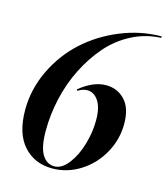

<svg xmlns="http://www.w3.org/2000/svg" viewBox="-110 -811 789 908"><g transform="rotate(15 284.5 -356.5)"><path d="M568.8 -717.8Q494.1 -714.8 427.5 -680.7Q360.8 -646.5 311.8 -590.3Q262.7 -534.2 226.8 -462.6Q190.9 -391.1 172.9 -311.5Q154.8 -231.9 154.8 -152.8Q154.8 -72.8 177.2 -36.4Q199.7 0 236.8 0Q273.4 0 305.4 -41.7Q337.4 -83.5 354.7 -143.6Q372.1 -203.6 372.1 -261.2Q372.1 -324.2 350.1 -356.2Q328.1 -388.2 295.9 -388.2Q273.4 -388.2 250 -373L246.1 -378.9Q312.5 -434.1 376 -434.1Q431.6 -434.1 468.3 -395Q504.9 -356 504.9 -278.8Q504.9 -202.6 467.5 -135.5Q430.2 -68.4 366.5 -28.1Q302.7 12.2 230 12.2Q142.6 12.2 88.9 -47.9Q35.2 -107.9 35.2 -223.1Q35.2 -323.7 79.6 -416.7Q124 -509.8 197.3 -576.9Q270.5 -644 368.2 -684.3Q465.8 -724.6 568.8 -725.1Z"/></g></svg>

Font: Nyght Serif Medium Italic
Style: Regular
Weight: 500
Italic angle: -16°
Designer: Maksym Kobuzan
Version: Version 0.410;Glyphs 3.1.2 (3151)